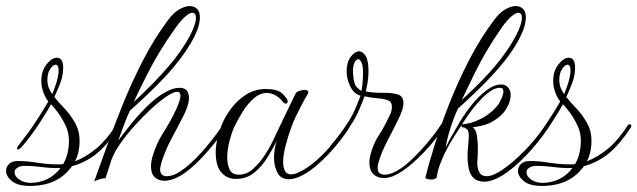

<svg xmlns="http://www.w3.org/2000/svg" viewBox="-66 -584 2098 632"><path d="M33 28Q-8 28 -27 12Q-46 -4 -46 -21Q-46 -35 -36 -44.5Q-26 -54 -7 -54Q22 -54 56.5 -48.5Q91 -43 122 -43Q127 -43 132.5 -43Q138 -43 142 -44Q152 -61 156.5 -81Q161 -101 161 -121Q161 -147 150 -170.5Q139 -194 125.5 -212.5Q112 -231 102 -241Q97 -231 85.5 -212.5Q74 -194 63 -177Q49 -155 31.5 -132.5Q14 -110 6 -101Q-3 -92 -6 -92Q-10 -92 -10 -96Q-10 -98 -7 -102.5Q-4 -107 0 -112Q5 -118 21.5 -140Q38 -162 52 -184Q68 -208 78.5 -225.5Q89 -243 93 -250Q84 -261 77 -279.5Q70 -298 70 -317Q70 -351 87.5 -372.5Q105 -394 121 -394Q142 -394 142 -361Q142 -354 141 -346Q140 -338 138 -328Q134 -313 125.5 -293Q117 -273 113 -265Q124 -250 144 -229.5Q164 -209 180 -181.5Q196 -154 196 -119Q196 -102 192.5 -85.5Q189 -69 181 -53Q219 -68 252.5 -96.5Q286 -125 315 -171Q318 -175 321 -175Q325 -175 326.5 -172Q328 -169 326 -165Q289 -109 253.5 -79.5Q218 -50 171 -37Q125 28 33 28ZM106 -274Q108 -279 114 -295Q120 -311 124 -328Q127 -343 127 -352Q127 -371 117 -371Q109 -371 99.5 -357.5Q90 -344 90 -321Q90 -306 95 -294Q100 -282 106 -274ZM36 18Q68 17 92.5 4Q117 -9 133 -31Q103 -30 73 -34Q43 -38 14 -38Q1 -38 -8.5 -32Q-18 -26 -18 -18Q-18 -3 -2 7.5Q14 18 36 18Z M244 13Q260 -30 283 -95Q306 -160 336 -235Q366 -310 404 -384Q442 -458 488 -519Q505 -542 524 -553Q543 -564 559 -564Q573 -564 582.5 -555Q592 -546 592 -526Q592 -515 588 -499.5Q584 -484 574 -464Q551 -417 502.5 -359.5Q454 -302 362 -220Q352 -200 343 -175Q334 -150 323 -121Q337 -140 361.5 -171Q386 -202 416.5 -232.5Q447 -263 477 -280Q491 -288 503 -291.5Q515 -295 525 -295Q556 -295 556 -261Q556 -241 541 -209Q522 -171 500.5 -131.5Q479 -92 466 -51Q461 -34 461 -27Q461 -4 483 -4Q504 -4 526 -19Q559 -40 595.5 -80.5Q632 -121 663 -166Q666 -170 669 -170Q673 -170 675 -166.5Q677 -163 675 -159Q647 -119 611 -78.5Q575 -38 541 -14Q505 11 475 11Q456 11 443.5 -0.5Q431 -12 431 -36Q431 -54 438 -75Q449 -112 472.5 -149Q496 -186 513 -222Q528 -255 528 -269Q528 -282 517 -282Q505 -282 481.5 -266Q458 -250 430.5 -224.5Q403 -199 376 -169Q349 -139 329 -110Q309 -81 301 -58L281 3Q268 3 256 8Q244 13 244 13ZM374 -248Q442 -311 488 -364.5Q534 -418 560 -468Q579 -505 579 -525Q579 -542 567 -542Q559 -542 545 -530.5Q531 -519 513 -494Q483 -452 460 -414Q437 -376 417 -336.5Q397 -297 374 -248Z M885 6Q859 6 847.5 -15Q836 -36 836 -65Q836 -93 845 -120Q832 -94 813.5 -64.5Q795 -35 770 -15Q745 5 710 5Q682 5 663 -16Q644 -37 644 -83Q644 -102 649 -125Q654 -148 664 -173Q674 -199 694.5 -226.5Q715 -254 744 -272.5Q773 -291 809 -291Q847 -291 862 -277Q877 -263 880 -255Q881 -253 881 -250Q881 -243 874 -243Q870 -243 867 -247Q853 -264 839.5 -271Q826 -278 813 -278Q789 -278 768 -259Q747 -240 731 -213.5Q715 -187 704 -164Q698 -151 690 -122Q682 -93 682 -65Q682 -42 690 -25.5Q698 -9 720 -9Q746 -9 767.5 -28.5Q789 -48 806 -74Q823 -100 832 -120Q879 -219 907 -276Q909 -281 918.5 -284.5Q928 -288 936 -288Q949 -288 949 -280Q949 -277 944 -269Q940 -264 929 -242.5Q918 -221 907 -199Q901 -187 891.5 -161Q882 -135 874 -104.5Q866 -74 866 -50Q866 -33 872 -21.5Q878 -10 892 -10Q903 -10 916 -16Q945 -29 975 -55.5Q1005 -82 1032 -114.5Q1059 -147 1077 -176Q1083 -186 1088 -186Q1091 -186 1091 -181Q1091 -177 1085 -166Q1068 -138 1040.5 -105Q1013 -72 981.5 -44Q950 -16 921 -3Q900 6 885 6Z M1197 2Q1176 2 1163 -11Q1150 -24 1150 -48Q1150 -53 1150.5 -58.5Q1151 -64 1152 -69Q1162 -110 1180 -137Q1198 -164 1216 -203Q1221 -212 1222.5 -219.5Q1224 -227 1224 -233Q1224 -249 1210.5 -254Q1197 -259 1176.5 -260.5Q1156 -262 1134 -267Q1130 -255 1117.5 -225.5Q1105 -196 1090 -174Q1075 -150 1058 -130Q1041 -110 1033 -101Q1024 -92 1021 -92Q1018 -92 1018 -96Q1018 -100 1028 -112Q1034 -118 1050 -139Q1066 -160 1080 -182Q1095 -205 1106 -232Q1117 -259 1121 -269Q1099 -275 1087 -299.5Q1075 -324 1075 -350Q1075 -379 1088.5 -397Q1102 -415 1116 -415Q1128 -415 1137.5 -400Q1147 -385 1147 -349Q1147 -331 1144 -313Q1141 -295 1138 -283Q1165 -278 1194 -278.5Q1223 -279 1242.5 -273.5Q1262 -268 1262 -244Q1262 -225 1245 -191Q1227 -154 1208 -118Q1189 -82 1179 -46Q1178 -42 1177.5 -38.5Q1177 -35 1177 -31Q1177 -9 1201 -9Q1210 -9 1225 -14Q1254 -26 1284.5 -54.5Q1315 -83 1342.5 -116Q1370 -149 1387 -176Q1394 -186 1399 -186Q1402 -186 1402 -182Q1402 -178 1396 -167Q1379 -139 1351 -106.5Q1323 -74 1291 -46Q1259 -18 1230 -5Q1213 2 1197 2ZM1124 -285Q1125 -290 1127 -307Q1129 -324 1129 -343Q1129 -367 1124 -378Q1119 -389 1113 -389Q1106 -389 1100.5 -377Q1095 -365 1096 -344Q1098 -308 1108 -297.5Q1118 -287 1124 -285Z M1528 14Q1481 14 1475 -41Q1474 -48 1473.5 -55Q1473 -62 1473 -69Q1473 -87 1475 -105Q1477 -123 1477 -136Q1477 -153 1472 -158Q1465 -163 1462.5 -164Q1460 -165 1455 -165Q1454 -165 1453.5 -168Q1453 -171 1454 -173L1446 -161Q1410 -107 1394 -71Q1378 -35 1374.5 -17Q1371 1 1371 1Q1365 7 1353 7Q1345 7 1339 4.5Q1333 2 1334 1Q1344 -40 1363.5 -103Q1383 -166 1411.5 -239Q1440 -312 1477.5 -385Q1515 -458 1561 -519Q1578 -542 1597 -553Q1616 -564 1632 -564Q1646 -564 1655.5 -555Q1665 -546 1665 -526Q1665 -515 1661 -499.5Q1657 -484 1647 -464Q1632 -433 1607 -399Q1582 -365 1542.5 -323.5Q1503 -282 1442 -227Q1435 -214 1426 -189.5Q1417 -165 1410 -140Q1403 -115 1401 -98Q1409 -115 1419.5 -134Q1430 -153 1440 -170Q1460 -205 1484.5 -236Q1509 -267 1535 -286.5Q1561 -306 1584 -306Q1598 -306 1606.5 -296Q1615 -286 1615 -270Q1615 -249 1599 -223.5Q1583 -198 1546 -179Q1533 -173 1516.5 -169.5Q1500 -166 1489 -165Q1500 -160 1503.5 -139.5Q1507 -119 1507 -97Q1507 -79 1506 -65Q1505 -51 1505 -48Q1505 -29 1512 -16.5Q1519 -4 1536 -4Q1556 -4 1586 -24Q1619 -46 1657.5 -84.5Q1696 -123 1729 -171Q1732 -174 1734 -174Q1738 -174 1740 -170Q1742 -166 1739 -163Q1705 -113 1664.5 -71Q1624 -29 1587 -6Q1553 14 1528 14ZM1454 -255Q1522 -317 1564.5 -367.5Q1607 -418 1633 -468Q1652 -505 1652 -525Q1652 -542 1640 -542Q1632 -542 1618 -530.5Q1604 -519 1586 -494Q1557 -452 1535.5 -415.5Q1514 -379 1495.5 -341Q1477 -303 1454 -255ZM1455 -175Q1484 -176 1518 -193.5Q1552 -211 1576 -242Q1578 -246 1584.5 -259.5Q1591 -273 1591 -283Q1591 -295 1579 -295Q1555 -295 1521.5 -261.5Q1488 -228 1455 -175Z M1718 28Q1677 28 1658 12Q1639 -4 1639 -21Q1639 -35 1649 -44.5Q1659 -54 1678 -54Q1707 -54 1741.5 -48.5Q1776 -43 1807 -43Q1812 -43 1817.5 -43Q1823 -43 1827 -44Q1837 -61 1841.5 -81Q1846 -101 1846 -121Q1846 -147 1835 -170.5Q1824 -194 1810.5 -212.5Q1797 -231 1787 -241Q1782 -231 1770.5 -212.5Q1759 -194 1748 -177Q1734 -155 1716.5 -132.5Q1699 -110 1691 -101Q1682 -92 1679 -92Q1675 -92 1675 -96Q1675 -98 1678 -102.5Q1681 -107 1685 -112Q1690 -118 1706.5 -140Q1723 -162 1737 -184Q1753 -208 1763.5 -225.5Q1774 -243 1778 -250Q1769 -261 1762 -279.5Q1755 -298 1755 -317Q1755 -351 1772.5 -372.5Q1790 -394 1806 -394Q1827 -394 1827 -361Q1827 -354 1826 -346Q1825 -338 1823 -328Q1819 -313 1810.5 -293Q1802 -273 1798 -265Q1809 -250 1829 -229.5Q1849 -209 1865 -181.5Q1881 -154 1881 -119Q1881 -102 1877.5 -85.5Q1874 -69 1866 -53Q1904 -68 1937.5 -96.5Q1971 -125 2000 -171Q2003 -175 2006 -175Q2010 -175 2011.5 -172Q2013 -169 2011 -165Q1974 -109 1938.5 -79.5Q1903 -50 1856 -37Q1810 28 1718 28ZM1791 -274Q1793 -279 1799 -295Q1805 -311 1809 -328Q1812 -343 1812 -352Q1812 -371 1802 -371Q1794 -371 1784.5 -357.5Q1775 -344 1775 -321Q1775 -306 1780 -294Q1785 -282 1791 -274ZM1721 18Q1753 17 1777.5 4Q1802 -9 1818 -31Q1788 -30 1758 -34Q1728 -38 1699 -38Q1686 -38 1676.5 -32Q1667 -26 1667 -18Q1667 -3 1683 7.5Q1699 18 1721 18Z"/></svg>

Font: Gwendolyn
Style: Regular
Weight: 400
Designer: Robert E. Leuschke
Foundry: Robert E. Leuschke
Version: Version 1.010; ttfautohint (v1.8.3)